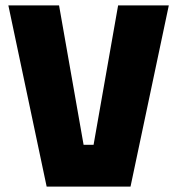

<svg xmlns="http://www.w3.org/2000/svg" viewBox="-20 -692 657 712"><path d="M11 -672H199L290 -155H327L418 -672H606L464 0H153Z"/></svg>

Font: Cairo Black
Style: Regular
Weight: 900
Designer: Mohamed Gaber, the designers of Titillium
Foundry: Kief Type Foundry
Version: Version 2.009; ttfautohint (v1.5.33-1714) -l 8 -r 50 -G 200 